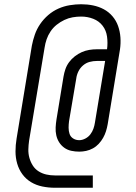

<svg xmlns="http://www.w3.org/2000/svg" viewBox="-20 -792 640 904"><path d="M417 92H238Q208 92 179 86Q150 80 126 65.5Q102 51 85.5 28.5Q69 6 61 -21.5Q53 -49 53 -79Q53 -109 58 -139L130 -577Q135 -603 144 -629Q153 -655 169 -678.5Q185 -702 207 -721Q229 -740 255 -751.5Q281 -763 308.5 -767.5Q336 -772 362 -772Q391 -772 418 -766.5Q445 -761 468.5 -748.5Q492 -736 509.5 -715.5Q527 -695 536 -669.5Q545 -644 547 -616Q549 -588 545 -560L487 -207Q484 -190 479 -174Q474 -158 465.5 -143Q457 -128 445 -115Q433 -102 417.5 -93.5Q402 -85 385.5 -81.5Q369 -78 353 -78Q334 -78 315.5 -82Q297 -86 282.5 -96.5Q268 -107 258.5 -122Q249 -137 245 -155Q241 -173 242 -192Q243 -211 246 -230L279 -431Q282 -449 288 -466.5Q294 -484 305.5 -499.5Q317 -515 332.5 -527Q348 -539 365 -546.5Q382 -554 400 -557Q418 -560 436 -560H484Q488 -590 484 -619.5Q480 -649 463 -671Q446 -693 419 -703.5Q392 -714 362 -714Q342 -714 322 -710.5Q302 -707 283 -698Q264 -689 247 -675.5Q230 -662 218 -644Q206 -626 199.5 -607Q193 -588 190 -568L117 -130Q114 -109 113.5 -88.5Q113 -68 118.5 -48.5Q124 -29 134.5 -12.5Q145 4 161.5 14.5Q178 25 197.5 29.5Q217 34 238 34H417ZM353 -132Q367 -132 381.5 -139.5Q396 -147 405.5 -159.5Q415 -172 420 -186.5Q425 -201 427 -215L475 -505H436Q419 -505 402 -500.5Q385 -496 371 -484Q357 -472 349 -455.5Q341 -439 339 -422L305 -221Q303 -206 303 -190.5Q303 -175 307.5 -161.5Q312 -148 324.5 -140Q337 -132 353 -132Z"/></svg>

Font: Iosevka Light Extended Oblique
Style: Regular
Weight: 300
Width: 7
Italic angle: -9°
Monospace: yes
Designer: Belleve Invis
Foundry: Belleve Invis
Version: Version 32.5.0; ttfautohint (v1.8.4)